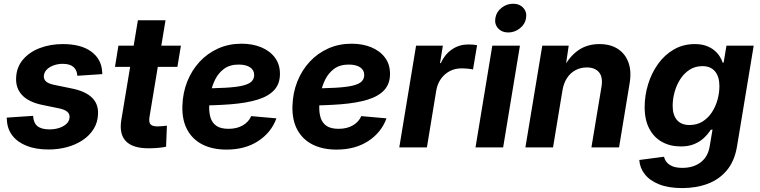

<svg xmlns="http://www.w3.org/2000/svg" viewBox="-20 -776 4003 1011"><path d="M235.4 11.2Q169.9 11.2 121.1 -7.8Q72.3 -26.9 44.9 -62.5Q17.6 -98.1 16.1 -147.5Q15.6 -149.9 15.6 -152.1Q15.6 -154.3 15.6 -156.7L154.3 -166Q156.2 -128.9 177.2 -111.8Q198.2 -94.7 240.7 -94.7Q268.1 -94.7 291.5 -102.3Q314.9 -109.9 330.1 -124Q345.2 -138.2 346.2 -157.7Q347.7 -175.8 334.2 -187.5Q320.8 -199.2 290 -205.6L200.2 -224.1Q130.4 -238.8 96.2 -275.4Q62 -312 64.9 -367.2Q67.4 -422.9 101.1 -462.4Q134.8 -502 189.7 -522.9Q244.6 -543.9 311 -543.9Q406.2 -543.9 459.7 -504.9Q513.2 -465.8 517.6 -401.4Q518.1 -397.5 518.3 -393.6Q518.6 -389.6 518.6 -385.7L387.2 -377Q385.7 -406.7 366.9 -423.3Q348.1 -439.9 310.1 -439.9Q285.6 -439.9 263.4 -432.1Q241.2 -424.3 226.8 -410.2Q212.4 -396 210.9 -376.5Q209.5 -358.9 222.2 -347.2Q234.9 -335.4 265.6 -329.1L360.4 -309.6Q431.2 -294.9 465.1 -261.2Q499 -227.5 496.1 -174.3Q494.6 -131.3 473.1 -96.9Q451.7 -62.5 415.8 -38.3Q379.9 -14.2 333.5 -1.5Q287.1 11.2 235.4 11.2Z M932.6 -535.6 914.1 -423.8H585.4L603.5 -535.6ZM706.1 -669.4H851.6L767.1 -159.7Q762.7 -133.3 772.2 -121.8Q781.7 -110.4 809.1 -110.4Q818.8 -110.4 834.7 -111.8Q850.6 -113.3 858.9 -114.3L854.5 -3.4Q833.5 1 809.3 2.9Q785.2 4.9 762.2 4.9Q678.7 4.9 642.8 -32.7Q606.9 -70.3 618.7 -143.6Z M1172.4 11.7Q1099.1 11.7 1046.1 -15.1Q993.2 -42 965.6 -93.5Q938 -145 940.4 -218.8Q942.4 -287.6 966.1 -346.9Q989.7 -406.2 1031.2 -450.9Q1072.8 -495.6 1128.9 -520.8Q1185.1 -545.9 1252 -545.9Q1309.6 -545.9 1355.2 -527.1Q1400.9 -508.3 1427.5 -472.9Q1454.1 -437.5 1454.1 -386.7Q1454.1 -335 1424.1 -302Q1394 -269 1335.9 -251.2Q1277.8 -233.4 1193.4 -226.8Q1108.9 -220.2 999 -220.2L1014.2 -310.5Q1107.9 -310.5 1167.5 -314Q1227.1 -317.4 1259.8 -325.7Q1292.5 -334 1305.4 -347.7Q1318.4 -361.3 1318.4 -381.3Q1318.4 -406.7 1296.9 -421.4Q1275.4 -436 1236.8 -436Q1190.4 -436 1160.4 -414.1Q1130.4 -392.1 1113.3 -357.9Q1096.2 -323.7 1089.1 -285.9Q1082 -248 1081.5 -215.3Q1080.6 -182.1 1088.9 -155.5Q1097.2 -128.9 1119.6 -113.3Q1142.1 -97.7 1183.6 -97.7Q1227.1 -97.7 1258.3 -115.7Q1289.6 -133.8 1302.7 -164.6L1435.5 -152.8Q1408.7 -78.6 1339.8 -33.4Q1271 11.7 1172.4 11.7Z M1752 11.7Q1678.7 11.7 1625.7 -15.1Q1572.8 -42 1545.2 -93.5Q1517.6 -145 1520 -218.8Q1522 -287.6 1545.7 -346.9Q1569.3 -406.2 1610.8 -450.9Q1652.3 -495.6 1708.5 -520.8Q1764.6 -545.9 1831.5 -545.9Q1889.2 -545.9 1934.8 -527.1Q1980.5 -508.3 2007.1 -472.9Q2033.7 -437.5 2033.7 -386.7Q2033.7 -335 2003.7 -302Q1973.6 -269 1915.5 -251.2Q1857.4 -233.4 1772.9 -226.8Q1688.5 -220.2 1578.6 -220.2L1593.8 -310.5Q1687.5 -310.5 1747.1 -314Q1806.6 -317.4 1839.4 -325.7Q1872.1 -334 1885 -347.7Q1897.9 -361.3 1897.9 -381.3Q1897.9 -406.7 1876.5 -421.4Q1855 -436 1816.4 -436Q1770 -436 1740 -414.1Q1710 -392.1 1692.9 -357.9Q1675.8 -323.7 1668.7 -285.9Q1661.6 -248 1661.1 -215.3Q1660.2 -182.1 1668.5 -155.5Q1676.8 -128.9 1699.2 -113.3Q1721.7 -97.7 1763.2 -97.7Q1806.6 -97.7 1837.9 -115.7Q1869.1 -133.8 1882.3 -164.6L2015.1 -152.8Q1988.3 -78.6 1919.4 -33.4Q1850.6 11.7 1752 11.7Z M2082.5 0 2170.9 -535.6H2312L2296.9 -443.4H2300.8Q2323.7 -492.2 2361.6 -517.1Q2399.4 -542 2446.8 -542Q2458.5 -542 2470.7 -541Q2482.9 -540 2492.2 -538.1L2470.7 -410.2Q2461.4 -412.6 2443.4 -414.3Q2425.3 -416 2408.7 -416Q2377 -416 2349.1 -401.9Q2321.3 -387.7 2302.5 -361.8Q2283.7 -335.9 2277.3 -300.3L2228 0Z M2483.9 0 2572.3 -535.6H2717.8L2629.4 0ZM2656.2 -605Q2622.6 -605 2602.8 -627Q2583 -648.9 2588.4 -680.7Q2593.3 -712.9 2620.6 -734.6Q2647.9 -756.3 2681.6 -756.3Q2715.8 -756.3 2735.6 -734.4Q2755.4 -712.4 2750 -680.7Q2745.1 -648.9 2717.8 -627Q2690.4 -605 2656.2 -605Z M2941.9 -301.3 2892.1 0H2746.6L2835.4 -535.6H2974.6L2954.6 -400.4L2939.5 -404.8Q2972.7 -472.7 3021 -508.3Q3069.3 -543.9 3136.2 -543.9Q3194.3 -543.9 3233.6 -518.3Q3272.9 -492.7 3289.6 -445.8Q3306.2 -398.9 3294.9 -334.5L3239.7 0H3094.2L3147 -317.9Q3155.8 -369.6 3134.3 -395.3Q3112.8 -420.9 3069.8 -420.9Q3037.6 -420.9 3010.7 -406.7Q2983.9 -392.6 2966.1 -365.7Q2948.2 -338.9 2941.9 -301.3Z M3572.3 214.4Q3500.5 214.4 3451.2 194.8Q3401.9 175.3 3375.5 141.8Q3349.1 108.4 3346.2 66.4L3476.6 49.3Q3480 65.4 3491 78.6Q3502 91.8 3522 99.9Q3542 107.9 3573.7 107.9Q3631.3 107.9 3669.7 78.6Q3708 49.3 3716.8 -4.9L3731.9 -93.8L3722.7 -92.8Q3707 -68.4 3685.1 -48.3Q3663.1 -28.3 3633.8 -16.6Q3604.5 -4.9 3565.4 -4.9Q3508.8 -4.9 3465.8 -28.8Q3422.9 -52.7 3398.7 -98.9Q3374.5 -145 3374.5 -211.9Q3374.5 -272.9 3392.6 -332Q3410.6 -391.1 3444.8 -439Q3479 -486.8 3528.1 -515.4Q3577.1 -543.9 3638.7 -543.9Q3671.4 -543.9 3696.3 -535.4Q3721.2 -526.9 3739 -512.7Q3756.8 -498.5 3768.3 -481.2Q3779.8 -463.9 3785.6 -445.8L3790.5 -446.8L3805.2 -535.6H3948.7L3860.8 -4.9Q3848.1 71.3 3808.1 119.9Q3768.1 168.5 3707.3 191.4Q3646.5 214.4 3572.3 214.4ZM3610.8 -117.7Q3649.9 -117.7 3679.2 -136Q3708.5 -154.3 3728.3 -184.3Q3748 -214.4 3758.1 -250.5Q3768.1 -286.6 3768.1 -322.8Q3768.1 -371.6 3745.4 -399.7Q3722.7 -427.7 3678.2 -427.7Q3640.6 -427.7 3611.3 -408.9Q3582 -390.1 3562.3 -359.4Q3542.5 -328.6 3532.2 -291.7Q3522 -254.9 3522 -218.8Q3522 -170.4 3544.7 -144Q3567.4 -117.7 3610.8 -117.7Z"/></svg>

Font: Inter 20pt
Style: Bold Italic
Weight: 700
Italic angle: -9.3988°
Version: Version 4.001;git-66647c0bb